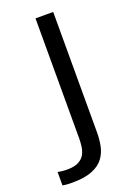

<svg xmlns="http://www.w3.org/2000/svg" viewBox="-201 -587 602 867"><g transform="rotate(-20 100.0 -154.0)"><path d="M-11 223Q-25 223 -37 222Q-49 221 -56 219.5V154.5Q-49 156.5 -36.8 158Q-24.5 159.5 -11 159.5Q23.5 159.5 43.5 149Q63.5 138.5 72.8 121.8Q82 105 84.8 84.8Q87.5 64.5 87.5 45V-531H172.5V48.5Q172.5 81.5 166.2 112.5Q160 143.5 141.5 168.5Q123 193.5 86.5 208.2Q50 223 -11 223Z"/></g></svg>

Font: Epilogue
Style: Regular
Weight: 400
Designer: Tyler Finck
Foundry: Etcetera Type Co
Version: Version 2.112